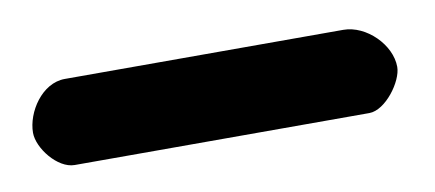

<svg xmlns="http://www.w3.org/2000/svg" viewBox="-28 -54 503 222"><g transform="rotate(-10 223.0 57.0)"><path d="M6 62C6 80 27 107 47 107H393C412 107 434 77 434 60C434 34 407 7 380 7H53C26 7 6 38 6 62Z"/></g></svg>

Font: Asimov Print
Style: Regular
Weight: 500
Designer: Google
Version: Version 2.000980: 2014